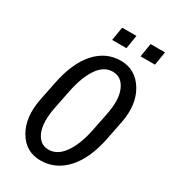

<svg xmlns="http://www.w3.org/2000/svg" viewBox="-215 -995 981 1109"><g transform="rotate(30 275.0 -440.0)"><path d="M345.7 -643.1Q287.1 -643.6 245.6 -583Q204.6 -522.5 184.1 -420.4L159.2 -296.4Q137.7 -188.5 163.1 -127.9Q188.5 -67.4 247.1 -66.9Q305.7 -66.9 348.6 -127.4Q391.6 -188 412.6 -291L437.5 -414.6Q459 -521 431.6 -582Q404.3 -643.1 345.7 -643.1ZM87.9 -77.1Q36.6 -164.6 63 -296.4L87.9 -419.4Q116.7 -564.9 186 -643.1Q255.9 -721.2 354.5 -721.2Q453.1 -720.7 506.8 -632.8Q560.5 -544.9 534.2 -413.6L509.8 -291Q480.5 -145 409.2 -67.4Q337.9 10.3 238.3 10.3Q138.7 10.3 87.9 -77.1ZM344.7 -799.8H249.5L264.2 -890.1H359.4ZM535.2 -799.8H439L453.6 -890.1H549.8Z"/></g></svg>

Font: RobotoCondensed-Italic
Style: Italic
Weight: 400
Designer: Google
Version: Version 1.200311; 2013